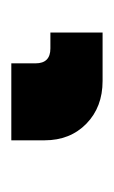

<svg xmlns="http://www.w3.org/2000/svg" viewBox="49 -32 202 341"><g transform="rotate(-90 150.5 139.0)"><path d="M177.7 219.7Q131.3 219.7 101.8 190.9Q72.3 162.1 72.3 116.7V57.6H209V100.6Q209 127 235.4 127H263.7V219.7Z"/></g></svg>

Font: Inter Display Black
Style: Regular
Weight: 900
Designer: Rasmus Andersson
Foundry: rsms
Version: Version 4.000;git-a52131595